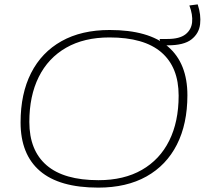

<svg xmlns="http://www.w3.org/2000/svg" viewBox="-20 -847 935 877"><path d="M429 10Q251 10 162.5 -66Q74 -142 74 -288Q74 -419 122 -513.5Q170 -608 261 -659Q352 -710 481 -710Q659 -710 747.5 -634Q836 -558 836 -412Q836 -281 788 -186.5Q740 -92 649 -41Q558 10 429 10ZM430 -24Q546 -24 628 -71Q710 -118 753 -204.5Q796 -291 796 -410Q796 -540 717 -608Q638 -676 480 -676Q364 -676 282 -629Q200 -582 157 -495.5Q114 -409 114 -290Q114 -160 193 -92Q272 -24 430 -24ZM716 -640 709 -669H745Q800 -669 827 -690Q854 -711 857.5 -745.5Q861 -780 845 -822L883 -827Q899 -779 894 -736.5Q889 -694 854.5 -667Q820 -640 747 -640Z"/></svg>

Font: Georama Extended ExtraLight
Style: Italic
Weight: 200
Width: 7
Italic angle: -9°
Designer: Jean-Baptiste Levee
Foundry: Production Type
Version: Version 1.000